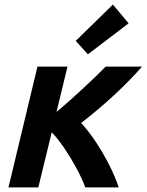

<svg xmlns="http://www.w3.org/2000/svg" viewBox="-20 -813 636 833"><path d="M16.8 0 142.5 -524H272.8L225.2 -327.5Q254.2 -351.5 284.6 -378.5Q315 -405.5 343.2 -431.9Q371.5 -458.2 396.2 -482.1Q421 -506 438.5 -524H596.2Q570.5 -494.8 540.1 -463.6Q509.8 -432.5 475.8 -401Q441.8 -369.5 405.8 -339Q369.8 -308.5 331.8 -279.5Q363.8 -245.5 395.8 -197.1Q427.8 -148.8 454.1 -96.9Q480.5 -45 495 0H350.2Q334.5 -41 310.8 -85Q287 -129 259.6 -169.4Q232.2 -209.8 204.5 -239L146.2 0ZM361.5 -577.5 308.5 -635.5 469.8 -793.2 538 -711.8Z"/></svg>

Font: Ubuntu Sans
Style: Italic
Weight: 400
Italic angle: -13.5°
Designer: Dalton Maag Ltd
Foundry: Dalton Maag Ltd
Version: Version 1.006